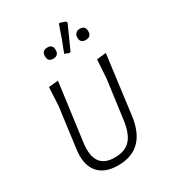

<svg xmlns="http://www.w3.org/2000/svg" viewBox="-170 -767 763 858"><g transform="rotate(-30 212.0 -337.5)"><path d="M246 -540 224 -549Q247 -605 271 -677L276 -679L304 -669L307 -662L253 -542ZM171 -554Q144 -554 144 -582Q144 -611 173 -611Q200 -611 200 -583Q200 -554 171 -554ZM339 -554Q311 -554 311 -582Q311 -595 319 -603Q327 -611 340 -611Q368 -611 368 -583Q368 -554 339 -554ZM185 4Q114 4 81 -37Q48 -78 59 -155L86 -360L91 -454L140 -459L100 -160Q84 -34 189 -34Q242 -34 269.5 -63.5Q297 -93 306 -158L333 -360L339 -454L387 -459L348 -158Q327 4 185 4Z"/></g></svg>

Font: Alegreya Sans SC Light
Style: Italic
Weight: 300
Italic angle: -7°
Designer: Juan Pablo del Peral
Foundry: Huerta Tipografica
Version: Version 2.007